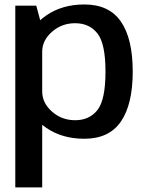

<svg xmlns="http://www.w3.org/2000/svg" viewBox="-20 -618 660 860"><path d="M48.5 221.5H169V-494L142.5 -592.5H48.5ZM358 3.5Q468.5 3.5 521.5 -73.5Q574.5 -150.5 574.5 -297.5Q574.5 -445 521.5 -521.5Q468.5 -598 358 -598Q258.5 -598 187.5 -549Q116.5 -500 116.5 -445L169 -386.5Q169 -437 212.8 -475.5Q256.5 -514 316.5 -514Q380.5 -514 416.5 -468.2Q452.5 -422.5 452.5 -297Q452.5 -171 416.5 -125.2Q380.5 -79.5 316.5 -79.5Q256.5 -79.5 212.8 -118.2Q169 -157 169 -208.5L116.5 -148.5Q116.5 -94 187.5 -45.2Q258.5 3.5 358 3.5Z"/></svg>

Font: Anybody Thin Medium
Style: Regular
Weight: 500
Version: Version 1.113;gftools[0.9.25]